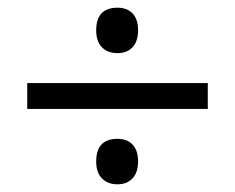

<svg xmlns="http://www.w3.org/2000/svg" viewBox="-20 -602 612 499"><path d="M230 -522.9Q230 -582 285.2 -582Q310.5 -582 324.7 -566.9Q338.9 -551.8 338.9 -523.4Q338.9 -495.1 324.7 -479.5Q310.5 -463.9 285.2 -463.9Q259.8 -463.9 244.9 -479.2Q230 -494.6 230 -522.9ZM230 -182.1Q230 -241.2 285.2 -241.2Q310.5 -241.2 324.7 -226.1Q338.9 -210.9 338.9 -182.6Q338.9 -154.3 324.7 -138.7Q310.5 -123 285.2 -123Q259.8 -123 244.9 -138.4Q230 -153.8 230 -182.1ZM50.8 -318.8V-386.2H520V-318.8Z"/></svg>

Font: OpenSans
Style: Regular
Weight: 400
Foundry: Ascender Corporation
Version: Version 1.10